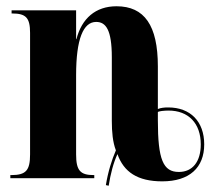

<svg xmlns="http://www.w3.org/2000/svg" viewBox="-20 -569 672 613"><path d="M327 24C333 -14 342 -49 355 -77C375 -20 419 10 498 10C585 10 632 -34 632 -108C632 -181 588 -226 517 -226C505 -226 494 -225 484 -221V-357C484 -488 441 -549 352 -549C285 -549 241 -510 224 -444H223V-536H17V-526H19C63 -526 76 -512 76 -464V-76C76 -25 63 -10 16 -10H13V0H281V-10H279C236 -10 223 -25 223 -76V-329C223 -445 246 -499 287 -499C318 -499 337 -474 337 -386V-183C337 -147 340 -115 350 -89C337 -59 325 -21 318 22ZM551 -20C501 -20 484 -59 484 -185V-211C485 -214 505 -216 518 -216C582 -216 621 -175 621 -108C621 -53 595 -20 551 -20Z"/></svg>

Font: Noto Serif Display Condensed Extra
Style: Regular
Weight: 800
Width: 3
Designer: Monotype Design Team
Foundry: Monotype Imaging Inc.
Version: Version 1.900